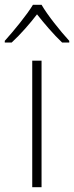

<svg xmlns="http://www.w3.org/2000/svg" viewBox="-46 -784 310 804"><path d="M128 -764H92C67 -722 11 -654 -26 -613V-606H3C40 -640 80 -686 109 -724C139 -686 178 -640 214 -606H244V-613C207 -653 152 -722 128 -764ZM128 0V-530H89V0Z"/></svg>

Font: Noto Sans Georgian ExtraLight
Style: Regular
Weight: 200
Designer: Monotype Design Team, Akaki Razmadze
Foundry: Google LLC
Version: Version 2.005